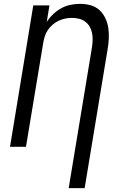

<svg xmlns="http://www.w3.org/2000/svg" viewBox="-20 -763 640 998"><path d="M337 215 458 -517Q461 -536 461.5 -555Q462 -574 458.5 -591.5Q455 -609 446 -624.5Q437 -640 423 -650.5Q409 -661 391 -665.5Q373 -670 354 -670Q336 -670 319 -666.5Q302 -663 285.5 -655.5Q269 -648 254.5 -635.5Q240 -623 229.5 -608Q219 -593 213.5 -576Q208 -559 205 -542L115 0H32L153 -735H237L223 -649Q237 -671 256.5 -689.5Q276 -708 299 -720.5Q322 -733 347 -738Q372 -743 397 -743Q425 -743 451.5 -735.5Q478 -728 497 -710.5Q516 -693 527.5 -668.5Q539 -644 543 -617Q547 -590 545.5 -562Q544 -534 539 -505L420 215Z"/></svg>

Font: Iosevka SS04 Extended Oblique
Style: Regular
Weight: 400
Width: 7
Italic angle: -9°
Monospace: yes
Designer: Belleve Invis
Foundry: Belleve Invis
Version: Version 19.0.0; ttfautohint (v1.8.4)